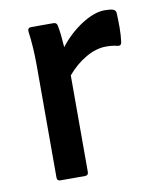

<svg xmlns="http://www.w3.org/2000/svg" viewBox="-64 -553 488 603"><g transform="rotate(-10 180.0 -251.0)"><path d="M81 0Q70 0 70 -11V-369Q70 -427 63 -478Q62 -490 74 -490H145Q155 -490 157 -480Q160 -465 162 -446Q164 -427 165 -410Q196 -450 236.5 -476Q277 -502 310 -502Q327 -502 337 -499Q345 -496 346 -487Q347 -465 347 -440.5Q347 -416 344 -394Q342 -382 330 -385Q315 -389 295 -389Q263 -389 230 -370Q197 -351 170 -319V-11Q170 0 159 0Z"/></g></svg>

Font: Sofia Sans SemiBold
Style: Regular
Weight: 600
Designer: Botio Nikoltchev, Ani Petrova
Foundry: lettersoup
Version: Version 4.101; ttfautohint (v1.8.4.7-5d5b)